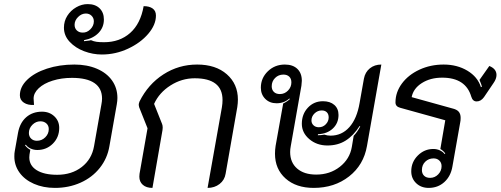

<svg xmlns="http://www.w3.org/2000/svg" viewBox="-20 -908 2443 937"><path d="M50 -144Q50 -161 52 -170L68 -260Q77 -309 108 -336Q139 -363 185 -363Q221 -363 245 -340.5Q269 -318 269 -284Q269 -238 238 -207Q207 -176 162 -176Q145 -176 129.5 -183Q114 -190 106 -202L102 -199Q115 -183 128 -177L124 -154Q123 -149 123 -140Q123 -100 159 -77.5Q195 -55 259 -55Q330 -55 379 -93Q428 -131 439 -195L475 -399Q478 -414 478 -427Q478 -477 441 -502.5Q404 -528 331 -528Q280 -528 237 -514.5Q194 -501 169 -477.5Q144 -454 144 -427Q144 -416 146 -396Q116 -394 96.5 -407Q77 -420 77 -443Q77 -484 112.5 -518.5Q148 -553 209 -573Q270 -593 343 -593Q405 -593 453 -572.5Q501 -552 527 -515Q553 -478 553 -430Q553 -416 550 -399L514 -195Q504 -135 467 -88.5Q430 -42 373 -16.5Q316 9 248 9Q191 9 145.5 -11Q100 -31 75 -66Q50 -101 50 -144ZM218 -278Q218 -295 206.5 -305.5Q195 -316 177 -316Q155 -316 138 -299Q121 -282 121 -259Q121 -242 132 -231.5Q143 -221 160 -221Q184 -221 201 -238Q218 -255 218 -278Z M292 -773Q292 -805 308.5 -831Q325 -857 352 -872.5Q379 -888 408 -888Q445 -888 466 -867.5Q487 -847 487 -813Q487 -774 460.5 -747Q434 -720 390 -712V-707Q396 -708 407 -709Q418 -710 424 -712Q437 -706 451 -704Q465 -702 488 -702Q564 -702 615 -747Q666 -792 681 -878Q709 -878 725 -866.5Q741 -855 741 -832Q741 -787 703.5 -743Q666 -699 605 -670.5Q544 -642 477 -642Q433 -642 390.5 -658Q348 -674 320 -704Q292 -734 292 -773ZM438 -804Q438 -820 427 -831Q416 -842 399 -842Q378 -842 361 -825Q344 -808 344 -787Q344 -770 355 -759.5Q366 -749 383 -749Q404 -748 421 -765Q438 -782 438 -804Z M660 -46Q660 -55 661 -60L700 -282L659 -385Q657 -393 657 -396Q657 -403 661 -413Q703 -497 777.5 -545Q852 -593 942 -593Q1033 -593 1087 -545.5Q1141 -498 1141 -422Q1141 -405 1138 -385L1081 -60Q1076 -29 1051.5 -10Q1027 9 993 9L1063 -385Q1066 -403 1066 -420Q1066 -526 930 -526Q867 -526 812 -491Q757 -456 732 -401L771 -303Q774 -296 774 -285Q774 -277 773 -273L724 9Q694 9 677 -6Q660 -21 660 -46Z M1322 -158Q1322 -177 1325 -196L1362 -403Q1383 -413 1395 -425L1392 -427Q1366 -404 1330 -404Q1296 -404 1274.5 -425.5Q1253 -447 1253 -480Q1253 -527 1287 -560Q1321 -593 1370 -593Q1409 -593 1431 -572Q1453 -551 1453 -514Q1453 -506 1451 -490L1399 -195Q1396 -180 1396 -166Q1396 -115 1430 -85.5Q1464 -56 1523 -56Q1590 -56 1638.5 -94Q1687 -132 1697 -191L1706 -245Q1724 -264 1738 -291L1735 -293Q1705 -246 1667 -222Q1629 -198 1578 -198Q1526 -198 1489.5 -229Q1453 -260 1453 -304Q1453 -351 1482.5 -382.5Q1512 -414 1556 -414Q1591 -414 1611.5 -396Q1632 -378 1632 -347Q1632 -307 1604.5 -281Q1577 -255 1532 -253L1531 -248Q1548 -248 1563 -251Q1577 -246 1593 -246Q1648 -246 1685 -287.5Q1722 -329 1735 -406L1756 -524Q1762 -556 1785 -574.5Q1808 -593 1841 -593L1771 -196Q1755 -103 1683.5 -47Q1612 9 1511 9Q1425 9 1373.5 -37Q1322 -83 1322 -158ZM1402 -506Q1402 -524 1391.5 -534Q1381 -544 1363 -544Q1339 -544 1322.5 -527.5Q1306 -511 1306 -487Q1306 -470 1316.5 -459.5Q1327 -449 1346 -449Q1369 -449 1385.5 -466Q1402 -483 1402 -506ZM1584 -335Q1584 -351 1575 -360Q1566 -369 1550 -369Q1530 -369 1515 -354.5Q1500 -340 1500 -320Q1500 -306 1510 -296.5Q1520 -287 1536 -287Q1556 -287 1570 -301.5Q1584 -316 1584 -335Z M2153 -321 1933 -382Q1910 -388 1910 -408Q1910 -458 1941.5 -500.5Q1973 -543 2027 -568Q2081 -593 2145 -593Q2211 -593 2261 -563Q2311 -533 2327 -483L2332 -485Q2330 -494 2320 -518L2368 -586Q2403 -572 2403 -542Q2403 -523 2388 -502L2342 -434Q2327 -413 2306 -413Q2287 -413 2280 -436Q2253 -529 2138 -529Q2080 -529 2038.5 -502.5Q1997 -476 1989 -434L2187 -379Q2209 -374 2218.5 -363Q2228 -352 2228 -333Q2228 -319 2226 -311L2188 -96Q2180 -48 2148.5 -19.5Q2117 9 2072 9Q2035 9 2011 -14Q1987 -37 1987 -72Q1987 -117 2019 -149Q2051 -181 2095 -181Q2112 -181 2127 -174Q2142 -167 2150 -156L2153 -159Q2144 -172 2129 -181ZM2135 -97Q2135 -114 2124 -124.5Q2113 -135 2096 -135Q2072 -135 2055.5 -119Q2039 -103 2039 -78Q2039 -61 2049.5 -50.5Q2060 -40 2079 -40Q2102 -40 2118.5 -57Q2135 -74 2135 -97Z"/></svg>

Font: K2D Light
Style: Italic
Weight: 300
Italic angle: -10°
Designer: Katatrad Aksorn Co.,Ltd.
Foundry: Cadson Demak Co.,Ltd.
Version: Version 1.000; ttfautohint (v1.6)